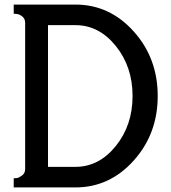

<svg xmlns="http://www.w3.org/2000/svg" viewBox="-20 -820 750 840"><path d="M40 -760V-800H310Q459 -800 564.5 -683Q670 -566 670 -400Q670 -234 564.5 -117Q459 0 310 0H40V-40Q46 -40 54 -41Q62 -42 76 -52Q90 -62 90 -80V-720Q90 -738 77.5 -748Q65 -758 52 -759ZM310 -710H190V-90H310Q413 -90 486.5 -181Q560 -272 560 -400Q560 -528 486.5 -619Q413 -710 310 -710Z"/></svg>

Font: Laverick
Style: Regular
Weight: 400
Designer: Daniel Pimley
Foundry: Daniel Pimley
Version: Version 1.000;PS 001.001;hotconv 1.0.56